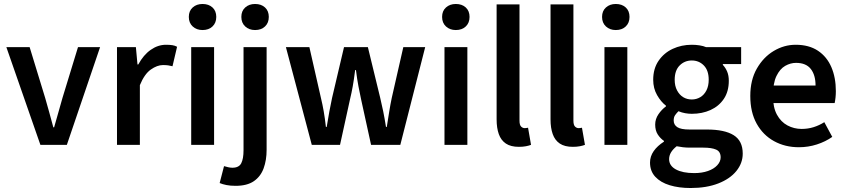

<svg xmlns="http://www.w3.org/2000/svg" viewBox="-20 -728 4258 965"><path d="M183 0 12 -491H129L207 -236Q217 -201 227.5 -163.5Q238 -126 248 -88H252Q263 -126 273.5 -163.5Q284 -201 294 -236L372 -491H483L316 0Z M568 0V-491H663L671 -404H675Q701 -452 737.5 -477.5Q774 -503 814 -503Q833 -503 846 -501Q859 -499 870 -493L847 -395Q835 -398 825 -399.5Q815 -401 799 -401Q770 -401 738 -378.5Q706 -356 683 -300V0Z M941 0V-491H1056V0ZM998 -577Q968 -577 948.5 -595Q929 -613 929 -643Q929 -673 948.5 -690.5Q968 -708 998 -708Q1029 -708 1048 -690.5Q1067 -673 1067 -643Q1067 -613 1048 -595Q1029 -577 998 -577Z M1164 206Q1138 206 1118 202Q1098 198 1084 192L1106 107Q1116 110 1127 112.5Q1138 115 1148 115Q1181 115 1192.5 92.5Q1204 70 1204 27V-491H1320V25Q1320 77 1305 118Q1290 159 1256 182.5Q1222 206 1164 206ZM1262 -577Q1232 -577 1212.5 -595Q1193 -613 1193 -643Q1193 -673 1212.5 -690.5Q1232 -708 1262 -708Q1293 -708 1312 -690.5Q1331 -673 1331 -643Q1331 -613 1312 -595Q1293 -577 1262 -577Z M1547 0 1417 -491H1535L1593 -236Q1601 -203 1607 -168.5Q1613 -134 1618 -90H1622Q1629 -134 1635.5 -168.5Q1642 -203 1649 -236L1709 -491H1829L1891 -236Q1899 -203 1906 -168.5Q1913 -134 1920 -90H1924Q1931 -134 1936.5 -168.5Q1942 -203 1949 -236L2007 -491H2117L1992 0H1845L1795 -228Q1788 -261 1781.5 -294.5Q1775 -328 1769 -376H1765Q1759 -328 1753 -294.5Q1747 -261 1739 -228L1689 0Z M2214 0V-491H2329V0ZM2271 -577Q2241 -577 2221.5 -595Q2202 -613 2202 -643Q2202 -673 2221.5 -690.5Q2241 -708 2271 -708Q2302 -708 2321 -690.5Q2340 -673 2340 -643Q2340 -613 2321 -595Q2302 -577 2271 -577Z M2588 10Q2547 10 2522.5 -6.5Q2498 -23 2487 -54Q2476 -85 2476 -128V-706H2591V-122Q2591 -100 2599 -92Q2607 -84 2617 -84Q2621 -84 2624.5 -84.5Q2628 -85 2634 -86L2649 0Q2639 4 2623.5 7Q2608 10 2588 10Z M2859 10Q2818 10 2793.5 -6.5Q2769 -23 2758 -54Q2747 -85 2747 -128V-706H2862V-122Q2862 -100 2870 -92Q2878 -84 2888 -84Q2892 -84 2895.5 -84.5Q2899 -85 2905 -86L2920 0Q2910 4 2894.5 7Q2879 10 2859 10Z M3018 0V-491H3133V0ZM3075 -577Q3045 -577 3025.5 -595Q3006 -613 3006 -643Q3006 -673 3025.5 -690.5Q3045 -708 3075 -708Q3106 -708 3125 -690.5Q3144 -673 3144 -643Q3144 -613 3125 -595Q3106 -577 3075 -577Z M3451 217Q3392 217 3346 203Q3300 189 3273.5 160.5Q3247 132 3247 89Q3247 58 3265.5 31.5Q3284 5 3317 -16V-20Q3299 -32 3286 -52Q3273 -72 3273 -102Q3273 -130 3289.5 -154Q3306 -178 3327 -193V-197Q3302 -216 3282.5 -250Q3263 -284 3263 -327Q3263 -383 3290 -422.5Q3317 -462 3361 -482.5Q3405 -503 3457 -503Q3477 -503 3496 -500Q3515 -497 3529 -491H3705V-406H3613V-402Q3627 -387 3635 -367.5Q3643 -348 3643 -322Q3643 -268 3618 -231Q3593 -194 3551 -175Q3509 -156 3457 -156Q3441 -156 3424 -159Q3407 -162 3390 -169Q3380 -159 3373 -149Q3366 -139 3366 -122Q3366 -101 3384 -89Q3402 -77 3446 -77H3533Q3622 -77 3667.5 -48.5Q3713 -20 3713 44Q3713 92 3681 131.5Q3649 171 3590 194Q3531 217 3451 217ZM3457 -228Q3480 -228 3499.5 -239.5Q3519 -251 3530.5 -273.5Q3542 -296 3542 -327Q3542 -374 3517.5 -399Q3493 -424 3457 -424Q3421 -424 3396 -399Q3371 -374 3371 -327Q3371 -296 3383 -273.5Q3395 -251 3414 -239.5Q3433 -228 3457 -228ZM3469 142Q3508 142 3538 131.5Q3568 121 3585 102.5Q3602 84 3602 63Q3602 34 3579.5 24Q3557 14 3515 14H3448Q3428 14 3412 12Q3396 10 3381 7Q3362 22 3352.5 38Q3343 54 3343 72Q3343 105 3377 123.5Q3411 142 3469 142Z M3995 12Q3926 12 3870.5 -18.5Q3815 -49 3783 -106.5Q3751 -164 3751 -246Q3751 -326 3784 -383.5Q3817 -441 3869 -472Q3921 -503 3979 -503Q4046 -503 4091 -473Q4136 -443 4158.5 -390.5Q4181 -338 4181 -270Q4181 -254 4179.5 -239Q4178 -224 4175 -210H3837V-298H4079Q4079 -351 4055 -381.5Q4031 -412 3981 -412Q3953 -412 3926.5 -397Q3900 -382 3882.5 -346Q3865 -310 3865 -246Q3865 -188 3885 -151.5Q3905 -115 3938 -97.5Q3971 -80 4009 -80Q4041 -80 4069.5 -89Q4098 -98 4123 -114L4163 -40Q4129 -16 4085.5 -2Q4042 12 3995 12Z"/></svg>

Font: Source Sans 3 SemiBold
Style: Regular
Weight: 600
Designer: Paul D. Hunt
Foundry: Adobe
Version: Version 3.046;hotconv 1.0.118;makeotfexe 2.5.65603